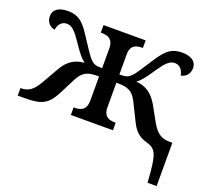

<svg xmlns="http://www.w3.org/2000/svg" viewBox="-126 -704 1181 1076"><g transform="rotate(20 464.5 -166.0)"><path d="M848 146 853 210H907V-48H889C844 -48 813 -66 782 -120L730 -214C697 -270 657 -297 600 -301C625 -319 644 -344 679 -397C714 -448 737 -473 768 -473C799 -473 817 -448 822 -418C849 -422 873 -444 873 -481C873 -516 846 -542 787 -542C709 -542 682 -498 636 -428C603 -377 582 -343 565 -327C549 -312 536 -306 497 -306V-427C497 -483 533 -491 568 -491H570V-536H319V-491H323C358 -491 394 -482 394 -424V-306C356 -306 343 -312 327 -327C310 -343 289 -377 255 -428C210 -498 182 -542 105 -542C46 -542 19 -516 19 -481C19 -444 43 -422 70 -418C75 -448 92 -473 124 -473C155 -473 178 -448 212 -397C248 -344 267 -319 292 -301C235 -297 193 -270 162 -214L109 -121C78 -66 50 -45 5 -45H2V0H39C143 0 178 -16 220 -94L269 -191C299 -248 328 -257 394 -257V-115C394 -54 359 -45 323 -45H319V0H570V-45H568C533 -45 497 -53 497 -111V-257C564 -257 593 -248 622 -191L672 -90C695 -43 718 -16 770 -1C825 14 838 40 848 146Z"/></g></svg>

Font: Noto Serif Medium
Style: Regular
Weight: 500
Designer: Monotype Design Team
Foundry: Monotype Imaging Inc.
Version: Version 2.013